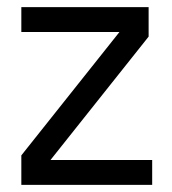

<svg xmlns="http://www.w3.org/2000/svg" viewBox="-20 -520 483 540"><path d="M316 -430H40V-500H398V-417L122 -70H408V0H40V-83Z"/></svg>

Font: CyStack Display
Style: Regular
Weight: 400
Designer: Weizhong Zhang
Foundry: 本地遙控
Version: Version 1.000;Glyphs 3.1.2 (3151)